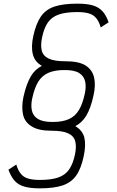

<svg xmlns="http://www.w3.org/2000/svg" viewBox="-20 -834 640 1050"><path d="M262 -119Q190 -119 153 -143Q115 -166 106 -207.5Q97 -249 108 -303Q124 -376 150 -419Q172 -455 209 -474Q170 -496 160 -536Q149 -577 162 -637Q177 -705 203.5 -743.5Q230 -782 277.5 -798Q325 -814 403 -814Q455 -814 487.5 -804.5Q520 -795 540.5 -772.5Q561 -750 574 -712L531 -684Q521 -717 506 -735Q491 -753 466.5 -760.5Q442 -768 402 -768Q341 -768 302.5 -755Q264 -742 242.5 -712Q221 -682 210 -629Q201 -586 208.5 -557Q216 -528 246.5 -513.5Q277 -499 336 -499Q336 -499 337 -499Q337 -499 338 -499Q411 -499 448 -476Q485 -452 494.5 -410.5Q504 -369 492 -315Q477 -243 451 -200Q428 -163 392 -144Q430 -122 441 -83Q451 -41 438 19Q424 87 397 125.5Q370 164 322.5 180Q275 196 197 196Q146 196 113 186.5Q80 177 60 154.5Q40 132 26 94L69 66Q79 98 94 116.5Q109 135 134 142.5Q159 150 198 150Q259 150 297.5 137Q336 124 357.5 93.5Q379 63 390 11Q399 -32 391.5 -61Q384 -90 353.5 -104.5Q323 -119 264 -119Q264 -119 263 -119Q263 -119 262 -119ZM268 -167Q322 -167 356.5 -182.5Q391 -198 411.5 -232Q432 -266 444 -323Q452 -360 445.5 -389Q439 -418 413 -434.5Q387 -451 334 -451Q333 -451 332 -451Q279 -451 244 -435.5Q209 -420 188.5 -386Q168 -352 156 -295Q148 -258 154.5 -229Q161 -200 187.5 -183.5Q214 -167 266 -167Q267 -167 268 -167Z"/></svg>

Font: Victor Mono Thin Thin
Style: Italic
Weight: 250
Italic angle: -12°
Monospace: yes
Version: Version 1.561;gftools[0.9.30]